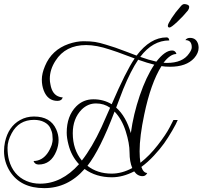

<svg xmlns="http://www.w3.org/2000/svg" viewBox="-25 -842 1016 963"><path d="M917.6 -789.6Q893.6 -760 863.6 -732Q833.6 -704 825.2 -704Q816.8 -704 816.8 -712.8Q816.8 -721.6 835.6 -750.8Q854.4 -780 880.8 -809.6Q890.4 -821.6 899.2 -821.6Q908 -821.6 916 -818Q924 -814.4 924 -806.8Q924 -799.2 917.6 -789.6ZM810.4 -654.4Q816.8 -654.4 820 -650.4Q823.2 -646.4 824 -639.2Q740.8 -639.2 678.4 -556.8Q720 -541.6 759.2 -532.8Q802.4 -588.8 838.4 -588.8Q846.4 -588.8 852 -584.4Q857.6 -580 860 -571.2Q828.8 -571.2 795.2 -527.2Q800.8 -526.4 812 -526.4Q891.2 -526.4 923.2 -573.6Q936.8 -592 936.8 -604.8Q936.8 -640.8 904.8 -640.8Q912 -652 928 -652Q959.2 -652 968.8 -620.8Q971.2 -611.2 971.2 -602.4Q971.2 -576 948.8 -550.4Q909.6 -507.2 828 -507.2Q804 -507.2 784.8 -510.4Q731.2 -424.8 698.4 -267.2Q675.2 -157.6 675.2 -83.2Q675.2 -51.2 679.2 -25.6Q724.8 -60.8 766.4 -114.4Q808 -168 826.4 -204L844.8 -240H866.4Q860 -223.2 838.8 -186.8Q817.6 -150.4 798 -122.8Q778.4 -95.2 747.2 -61.6Q716 -28 684 -4.8Q694.4 25.6 713.6 25.6Q705.6 41.6 690.4 41.6Q664.8 41.6 648 17.6Q590.4 47.2 536 47.2Q456.8 47.2 399.2 5.6Q315.2 101.6 196.8 101.6Q78.4 101.6 24.8 17.6Q-4.8 -29.6 -4.8 -84Q-4.8 -106.4 0 -129.6Q16.8 -207.2 76 -240Q107.2 -257.6 145.6 -257.6Q228 -257.6 256.8 -193.6Q268.8 -167.2 268.8 -139.6Q268.8 -112 257.6 -84Q230.4 -16.8 168.8 -16.8Q159.2 -16.8 152.8 -21.2Q146.4 -25.6 143.2 -34.4Q164.8 -34.4 184 -45.6Q216 -64.8 234.4 -115.2Q239.2 -132 239.2 -142.8Q239.2 -153.6 237.6 -167.6Q236 -181.6 227.2 -200Q218.4 -218.4 196.8 -229.6Q175.2 -240.8 145.6 -240.8Q69.6 -240.8 33.6 -173.6Q12.8 -135.2 12.8 -100.8Q12.8 -66.4 20 -39.2Q40.8 36.8 107.2 65.6Q138.4 79.2 176 79.2Q284 79.2 371.2 -18.4Q332.8 -59.2 318.4 -116.8Q309.6 -150.4 309.6 -176.8Q309.6 -260 357.6 -308.8Q392.8 -344 443.6 -344Q494.4 -344 535.2 -319.2Q606.4 -484.8 650.4 -548.8Q644.8 -550.4 609.2 -564Q573.6 -577.6 564 -580.8L525.6 -593.6Q458.4 -616 407.2 -616Q303.2 -616 253.6 -537.6Q224.8 -493.6 224.8 -446.4Q224.8 -432.8 228 -418.4Q236.8 -366.4 274.4 -356Q281.6 -353.6 289.6 -353.6Q284.8 -336 263.2 -336Q214.4 -336 194.4 -388Q184.8 -412.8 184.8 -443.2Q184.8 -473.6 200.8 -511.2Q234.4 -592 319.2 -621.6Q359.2 -635.2 394 -635.2Q428.8 -635.2 451.6 -631.6Q474.4 -628 506.4 -618Q538.4 -608 553.2 -603.2Q568 -598.4 610.8 -582Q653.6 -565.6 660 -563.2Q728.8 -654.4 810.4 -654.4ZM638.4 0.8Q624.8 -31.2 624.8 -77.2Q624.8 -123.2 605.6 -183.6Q586.4 -244 549.6 -282.4Q476.8 -90.4 413.6 -10.4Q463.2 28.8 535.2 28.8Q586.4 28.8 638.4 0.8ZM527.2 -301.6Q496.8 -323.2 456.4 -323.2Q416 -323.2 384.8 -292.8Q340 -247.2 340 -173.6Q340 -92 385.6 -36.8Q436.8 -102.4 484 -204Q500.8 -241.6 527.2 -301.6ZM631.2 -174.4Q644 -268.8 676 -362.8Q708 -456.8 748.8 -517.6Q715.2 -525.6 668 -542.4Q630.4 -486.4 592.8 -394.4Q581.6 -365.6 557.6 -302.4Q607.2 -258.4 631.2 -174.4Z"/></svg>

Font: Rouge Script
Style: Regular
Weight: 400
Designer: Sabrina Mariela Lopez
Foundry: Typesenses
Version: Version 1.003